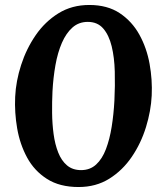

<svg xmlns="http://www.w3.org/2000/svg" viewBox="-20 -736 665 772"><path d="M339 -716Q412 -716 461.5 -683Q511 -650 540.5 -596.5Q570 -543 581.5 -479Q593 -415 590 -352Q587 -290 567 -225Q547 -160 510 -105.5Q473 -51 419.5 -17.5Q366 16 296 16Q220 16 169 -16.5Q118 -49 89 -102.5Q60 -156 49 -220Q38 -284 41 -347Q44 -410 65 -475Q86 -540 123.5 -594.5Q161 -649 215 -682.5Q269 -716 339 -716ZM333 -648Q297 -648 271.5 -625.5Q246 -603 229 -564Q212 -525 203 -474.5Q194 -424 191 -368Q189 -326 189.5 -282Q190 -238 195.5 -197Q201 -156 214 -123Q227 -90 249.5 -71Q272 -52 306 -52Q342 -52 366.5 -74.5Q391 -97 406 -136.5Q421 -176 429 -226Q437 -276 440 -331Q443 -392 441.5 -448.5Q440 -505 429 -550Q418 -595 395 -621.5Q372 -648 333 -648Z"/></svg>

Font: Lora
Style: Italic
Weight: 400
Italic angle: -3°
Designer: Olga Karpushina, Alexei Vanyashin (Cyrillic)
Foundry: Cyreal
Version: Version 3.008